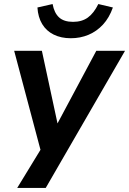

<svg xmlns="http://www.w3.org/2000/svg" viewBox="-20 -749 638 949"><path d="M65 180 195 -33 189 25 50 -498H187L266 -131H260L456 -498H598L206 180ZM330 -560Q282 -560 245.5 -578Q209 -596 188.5 -630Q168 -664 165 -712L240 -729Q248 -685 272 -663Q296 -641 341 -641Q385 -641 414.5 -662.5Q444 -684 466 -729L538 -712Q520 -661 489 -627.5Q458 -594 417.5 -577Q377 -560 330 -560Z"/></svg>

Font: Nunito Sans 8pt
Style: Bold Italic
Weight: 700
Italic angle: -9°
Version: Version 3.101;gftools[0.9.27]